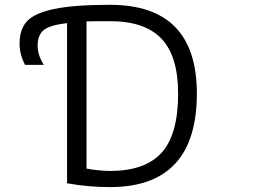

<svg xmlns="http://www.w3.org/2000/svg" viewBox="-20 -760 1040 790"><path d="M160.2 -493.2H83Q60.5 -536.1 60.5 -580.1Q60.5 -639.6 91.3 -672.9Q122.1 -706.1 203.1 -723.1Q284.2 -740.2 432.6 -740.2Q790 -740.2 790 -375Q790 9.8 432.6 9.8Q343.8 9.8 255.9 -5.9V-665Q182.6 -656.2 158.7 -635.3Q134.8 -614.3 134.8 -572.3Q134.8 -533.2 160.2 -493.2ZM335.9 -671.9V-66.4Q380.9 -57.6 432.6 -56.6Q577.1 -56.6 645 -131.8Q712.9 -207 712.9 -375Q712.9 -528.3 644.5 -600.6Q576.2 -672.9 432.6 -672.9Q364.3 -672.9 335.9 -671.9Z"/></svg>

Font: GenEi Gothic M SemiLight
Style: Regular
Weight: 350
Designer: o_tamon (Modified); [Source Han Sans]
Ryoko NISHIZUKA  (kana & ideographs); Paul D. Hunt (Latin, Greek & Cyrillic); Wenl
Version: Version 1.1a;Original Version 1.004